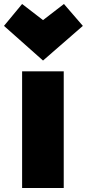

<svg xmlns="http://www.w3.org/2000/svg" viewBox="-71 -914 436 964"><path d="M249 -556V30H40V-556ZM40 -894 145 -813 250 -894 345 -784 145 -610 -51 -784Z"/></svg>

Font: Repo
Style: ExtraBlack
Weight: 1000
Designer: Stefan Peev
Foundry: Context Ltd
Version: Version 001.000